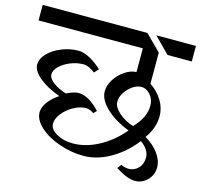

<svg xmlns="http://www.w3.org/2000/svg" viewBox="-119 -803 999 955"><g transform="rotate(15 380.5 -325.5)"><path d="M605 -609V-449Q645 -422 668 -384Q691 -346 691 -305Q691 -243 650 -187Q694 -161 719.5 -126Q745 -91 745 -55Q745 -16 718 11Q691 38 655 38Q616 38 554 -1L570 -22Q589 -12 609 -12Q638 -12 658.5 -33Q679 -54 679 -89Q679 -108 667 -127Q655 -146 633 -161Q581 -94 512.5 -55Q444 -16 375 -16Q312 -16 250 -37.5Q188 -59 148.5 -95Q109 -131 109 -170Q109 -195 129 -222.5Q149 -250 183 -272Q117 -296 76.5 -329.5Q36 -363 36 -395Q36 -425 62 -452.5Q88 -480 130.5 -497.5Q173 -515 219 -515Q242 -515 274 -499Q306 -483 339 -452L319 -430Q286 -456 259 -456Q225 -456 192 -442.5Q159 -429 138 -408.5Q117 -388 117 -367Q117 -346 143.5 -326Q170 -306 211 -293Q249 -312 273 -312Q300 -312 328.5 -295Q357 -278 383 -249L368 -234Q346 -249 327 -249Q298 -249 265 -231Q232 -213 210 -185.5Q188 -158 188 -132Q188 -103 224 -82.5Q260 -62 308 -62Q374 -62 440.5 -97.5Q507 -133 560 -196Q487 -224 441 -267.5Q395 -311 395 -354Q395 -384 414 -414.5Q433 -445 463 -465.5Q493 -486 523 -487V-609H-14V-689H525ZM775 -609H650L571 -689H775ZM469 -320Q469 -293 500 -265Q531 -237 576 -223Q633 -282 633 -343Q633 -375 613 -398.5Q593 -422 566 -422Q544 -422 521.5 -406.5Q499 -391 484 -367.5Q469 -344 469 -320Z"/></g></svg>

Font: Amita
Style: Regular
Weight: 400
Designer: Eduardo Rodriguez Tunni, Modular Infotech, Brian J. Bonislawsky
Foundry: Eduardo Rodriguez Tunni, Modular Infotech, Brian J. Bonislawsky
Version: Version 1.004